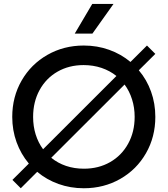

<svg xmlns="http://www.w3.org/2000/svg" viewBox="-20 -955 863 988"><path d="M171.4 -70.8 86.9 13.7 43.9 -29.3 128.4 -113.3Q87.4 -162.1 65.2 -223.4Q43 -284.7 43 -353.5Q43 -456.5 91.3 -540.5Q139.6 -624.5 223.9 -672.6Q308.1 -720.7 411.1 -720.7Q480.5 -720.7 541.7 -698.7Q603 -676.8 651.4 -636.2L736.3 -720.7L779.3 -677.7L694.3 -593.3Q735.4 -544.9 757.3 -483.6Q779.3 -422.4 779.3 -353.5Q779.3 -250.5 731.2 -166.5Q683.1 -82.5 598.9 -34.4Q514.6 13.7 411.1 13.7Q342.3 13.7 281 -8.3Q219.7 -30.3 171.4 -70.8ZM672.9 -353.5Q672.9 -401.4 659.4 -443.8Q646 -486.3 621.1 -520L243.7 -143.1Q277.3 -115.7 319.8 -101.3Q362.3 -86.9 412.1 -86.9Q487.3 -86.9 546.6 -120.8Q606 -154.8 639.4 -215.6Q672.9 -276.4 672.9 -353.5ZM201.7 -187 579.1 -564Q545.9 -590.8 502.7 -605.5Q459.5 -620.1 410.2 -620.1Q335 -620.1 275.9 -586.2Q216.8 -552.2 183.6 -491.5Q150.4 -430.7 150.4 -353.5Q150.4 -305.2 163.6 -262.9Q176.8 -220.7 201.7 -187ZM364.7 -782.2 454.6 -934.6H564L455.6 -782.2Z"/></svg>

Font: Wanted Sans Medium
Style: Regular
Weight: 500
Designer: Original Design by Kil Hyung-jin and Kang Hanbin, Wanted Lab, Inc; Hangeul from Source Han Sans by Jang Soo-young and Ka
Foundry: Wanted Lab, Inc.
Version: Version 1.001